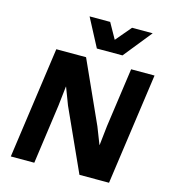

<svg xmlns="http://www.w3.org/2000/svg" viewBox="-127 -995 985 1099"><g transform="rotate(15 365.0 -445.5)"><path d="M713.9 -660.2 621.1 0H445.8L279.8 -366.2L241.2 -467.8H240.2L227.1 -351.1L178.2 0H39.1L131.8 -660.2H308.1L473.1 -294.9L512.2 -194.8H513.2L525.9 -310.1L575.2 -660.2ZM267.1 -891.1H389.2L440.9 -798.8L519 -891.1H641.1L506.8 -724.1H355Z"/></g></svg>

Font: Human Sans Bold
Style: Italic
Weight: 700
Italic angle: -8°
Designer: Tim Radville
Foundry: Continuum
Version: Version 1.000;FEAKit 1.0